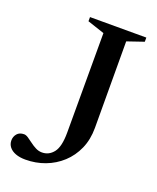

<svg xmlns="http://www.w3.org/2000/svg" viewBox="-130 -754 692 844"><g transform="rotate(20 216.0 -332.0)"><path d="M331 -224.5Q331 -170 311.8 -126.5Q292.5 -83 259 -52.2Q225.5 -21.5 182.2 -5.2Q139 11 90.5 11Q64.5 11 45 3.8Q25.5 -3.5 15 -16.8Q4.5 -30 4.5 -47.5Q4.5 -65.5 15.8 -78.8Q27 -92 48.5 -92Q57 -92 68 -84.8Q79 -77.5 91.8 -67.8Q104.5 -58 118.8 -50.8Q133 -43.5 148.5 -43.5Q181 -43.5 202.2 -70.5Q223.5 -97.5 223.5 -163.5V-629L144 -655.5V-675H407.5V-655.5L330 -629Z"/></g></svg>

Font: Newsreader 24pt Medium
Style: Regular
Weight: 500
Designer: Hugues Gentile
Foundry: Production Type
Version: Version 1.003